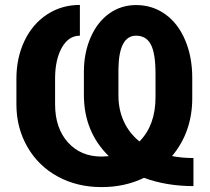

<svg xmlns="http://www.w3.org/2000/svg" viewBox="-20 -741 843 771"><path d="M756.8 6.3Q648.4 6.3 558.1 -26.9Q481.9 10.3 387.7 10.3Q289.6 10.3 211.7 -32.2Q133.8 -74.7 89.8 -151.4Q45.9 -228 45.9 -321.8V-425.3Q45.9 -508.3 78.1 -576.4Q110.4 -644.5 168.9 -682.9Q227.5 -721.2 300.8 -721.2V-597.7Q255.4 -597.7 228.5 -550Q201.7 -502.4 201.2 -428.2V-321.8Q201.2 -227.1 252.4 -169.7Q303.7 -112.3 387.7 -112.3L417 -113.8Q316.9 -211.9 316.9 -359.9V-452.6Q316.9 -528.8 344 -590.8Q371.1 -652.8 418.7 -686.8Q466.3 -720.7 526.4 -720.7Q591.8 -720.7 643.3 -684.1Q694.8 -647.5 723.4 -580.1Q752 -512.7 752 -428.7V-346.7Q752 -211.4 670.9 -114.3Q710.9 -106.4 756.8 -106.4ZM455.6 -356.9Q455.6 -300.8 477.1 -253.7Q498.5 -206.5 540 -172.9Q604.5 -238.3 604.5 -350.6V-445.3Q604.5 -526.4 585.9 -562Q567.4 -597.7 526.4 -597.7Q458 -597.7 455.6 -465.8Z"/></svg>

Font: Roboto-o
Style: o-Bold
Weight: 700
Designer: Google
Version: Version 2.134; 2016; ttfautohint (v1.6)